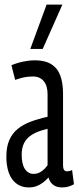

<svg xmlns="http://www.w3.org/2000/svg" viewBox="-20 -810 344 840"><path d="M7.8 -124Q7.8 -167.5 20.6 -197Q33.5 -226.6 57.6 -246.1Q81.8 -265.6 114.9 -277.9Q148.1 -290.3 188.1 -299.1V-398.1Q188.1 -435.1 171.1 -455.3Q154.2 -475.4 124 -475.4Q115.6 -475.4 104 -474.4Q92.4 -473.4 78.2 -470.1Q64.1 -466.7 46.3 -460.5L30 -524.6Q56.1 -535.5 83 -540.8Q109.9 -546.2 131.5 -546.2Q177.1 -546.2 204.3 -529.1Q231.6 -512 243.7 -479.6Q255.8 -447.2 255.8 -400.5V-90.6Q255.8 -73.2 260.2 -66.8Q264.6 -60.5 271.7 -60.5Q277.1 -60.5 283.1 -61.6Q289.2 -62.8 295.4 -66.2L303.6 -4Q292.4 2.3 280.1 6.1Q267.9 10 251.9 10Q227 10 212.2 -1.8Q197.4 -13.5 192.4 -33.5Q180.2 -20.5 167 -10.6Q153.8 -0.8 139.1 4.6Q124.4 10 105.5 10Q81.2 10 62.7 0Q44.2 -10 32 -27.7Q19.8 -45.5 13.8 -70.1Q7.8 -94.7 7.8 -124ZM74.9 -132.7Q74.9 -91.8 89 -70.5Q103.2 -49.3 126.8 -49.3Q140.8 -49.3 152.3 -54.9Q163.7 -60.5 172.8 -69.4Q181.9 -78.4 188.1 -87.3V-246.6Q166.6 -241.5 146.5 -233.9Q126.3 -226.3 109.9 -213.6Q93.4 -201 84.2 -181.5Q74.9 -162.1 74.9 -132.7ZM112.6 -596 183.9 -790H253L166.9 -596Z"/></svg>

Font: Georama ExtraCondensed Thin
Style: Regular
Weight: 100
Width: 2
Designer: Jean-Baptiste Levee
Foundry: Production Type
Version: Version 1.001